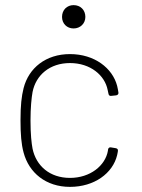

<svg xmlns="http://www.w3.org/2000/svg" viewBox="-20 -721 552 749"><path d="M267 -610C293 -610 313 -629 313 -655C313 -682 294 -701 267 -701C241 -701 222 -682 222 -655C222 -629 241 -610 267 -610ZM253 8C348 8 420 -45 437 -116C439 -123 439 -128 440 -132C441 -139 437 -142 431 -143L413 -146C408 -147 404 -145 402 -140C402 -138 401 -135 401 -134C401 -134 401 -134 401 -133C391 -75 332 -27 253 -27C174 -27 121 -74 107 -141C103 -162 99 -197 99 -251C99 -301 103 -340 107 -362C120 -428 174 -475 253 -475C333 -475 389 -427 400 -370L403 -356C404 -349 408 -346 414 -347L433 -349C439 -350 443 -354 442 -360C441 -368 439 -377 437 -386C419 -455 349 -510 253 -510C159 -510 92 -456 72 -377C64 -345 60 -310 60 -252C60 -198 63 -159 72 -126C93 -47 159 8 253 8Z"/></svg>

Font: Barlow ExtraLight
Style: Regular
Weight: 275
Designer: Jeremy Tribby
Foundry: Tribby Type
Version: Version 1.422;hotconv 1.0.109;makeotfexe 2.5.65596